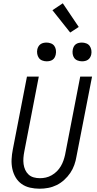

<svg xmlns="http://www.w3.org/2000/svg" viewBox="-20 -1136 590 1168"><path d="M221 12Q191 12 162.5 5.5Q134 -1 111.5 -17Q89 -33 75 -57Q61 -81 55 -109Q49 -137 50.5 -167Q52 -197 58 -227L144 -670H216L128 -215Q124 -195 122.5 -175.5Q121 -156 123.5 -137.5Q126 -119 133.5 -102.5Q141 -86 154 -74Q167 -62 185 -57Q203 -52 223 -52Q241 -52 259 -56Q277 -60 294.5 -70Q312 -80 326 -94Q340 -108 350 -125Q360 -142 366 -159.5Q372 -177 376 -195L468 -670H540L445 -183Q441 -158 432 -132.5Q423 -107 407.5 -84Q392 -61 370.5 -41.5Q349 -22 324.5 -10Q300 2 273.5 7Q247 12 221 12ZM479 -763Q465 -763 452 -768Q439 -773 431.5 -783.5Q424 -794 422 -808Q420 -822 423 -836Q425 -845 429.5 -853.5Q434 -862 442 -867.5Q450 -873 459.5 -875Q469 -877 478 -877Q492 -877 505 -872Q518 -867 525.5 -856.5Q533 -846 535.5 -832Q538 -818 535 -804Q533 -795 528 -786.5Q523 -778 515 -772.5Q507 -767 497.5 -765Q488 -763 479 -763ZM264 -763Q250 -763 237 -768Q224 -773 216.5 -783.5Q209 -794 206.5 -808Q204 -822 207 -836Q209 -845 214 -853.5Q219 -862 227 -867.5Q235 -873 244.5 -875Q254 -877 263 -877Q277 -877 290 -872Q303 -867 310.5 -856.5Q318 -846 320 -832Q322 -818 319 -804Q317 -795 312.5 -786.5Q308 -778 300 -772.5Q292 -767 282.5 -765Q273 -763 264 -763ZM407 -938 299 -1074 362 -1116 459 -972Z"/></svg>

Font: Lode Term
Style: Italic
Weight: 400
Italic angle: -11°
Monospace: yes
Designer: Belleve Invis
Foundry: Belleve Invis
Version: Version 29.2.0